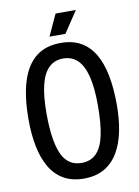

<svg xmlns="http://www.w3.org/2000/svg" viewBox="-92 -882 693 955"><g transform="rotate(-10 255.0 -404.5)"><path d="M254 12.3Q193.3 12.3 150.8 -12.8Q108.3 -38 82.3 -83.7Q56.3 -129.3 44.5 -190.2Q32.7 -251 32.7 -323.7Q32.7 -438.7 56.7 -516Q80.7 -593.3 130 -632.8Q179.3 -672.3 255.7 -672.3Q314.7 -672.3 356.3 -649Q398 -625.7 425 -581Q452 -536.3 465 -470.8Q478 -405.3 478 -320.7Q478 -248.3 465.8 -187.8Q453.7 -127.3 427 -82.3Q400.3 -37.3 357.7 -12.5Q315 12.3 254 12.3ZM255.7 -66.3Q301.3 -66.3 330.2 -95Q359 -123.7 371.8 -182.8Q384.7 -242 384.7 -334.7Q384.7 -424 370.3 -481.2Q356 -538.3 327 -566.2Q298 -594 254 -594Q211.3 -594 182.5 -566.5Q153.7 -539 139.8 -482.8Q126 -426.7 126 -339Q126 -268.3 133.8 -216.8Q141.7 -165.3 157 -132Q172.3 -98.7 197.3 -82.5Q222.3 -66.3 255.7 -66.3ZM287.3 -712.7H207L256.7 -820.7H359.3Z"/></g></svg>

Font: Bricolage Grotesque 96pt ExtraBold SemiCondensed
Style: Regular
Weight: 800
Width: 4
Version: Version 1.001;gftools[0.9.33.dev8+g029e19f]